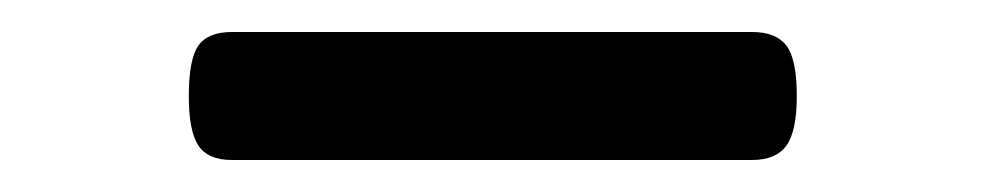

<svg xmlns="http://www.w3.org/2000/svg" viewBox="-20 -401 616 120"><path d="M125 -301Q110 -301 104 -310Q98 -319 98 -341Q98 -364 104 -372.5Q110 -381 125 -381H450Q465 -381 471.5 -372.5Q478 -364 478 -341Q478 -319 471.5 -310Q465 -301 450 -301Z"/></svg>

Font: Playwrite FR Moderne
Style: Regular
Weight: 400
Designer: Veronika Burian, José Scaglione
Foundry: TypeTogether
Version: Version 1.002